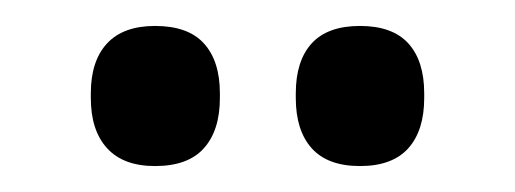

<svg xmlns="http://www.w3.org/2000/svg" viewBox="-20 -689 397 148"><path d="M99.5 -561Q75 -561 62.5 -574.8Q50 -588.5 50 -613.5V-617Q50 -642 62.5 -655.5Q75 -669 99.5 -669Q125 -669 137.2 -655.5Q149.5 -642 149.5 -617V-613.5Q149.5 -588.5 137.2 -574.8Q125 -561 99.5 -561ZM257.5 -561Q232.5 -561 220.2 -574.8Q208 -588.5 208 -613.5V-617Q208 -642 220.2 -655.5Q232.5 -669 257.5 -669Q282.5 -669 294.8 -655.5Q307 -642 307 -617V-613.5Q307 -588.5 294.8 -574.8Q282.5 -561 257.5 -561Z"/></svg>

Font: Anek Gurmukhi Medium
Style: Regular
Weight: 500
Designer: Sarang Kulkarni (Gurmukhi), Yesha Goshar (Latin)
Foundry: Ek Type
Version: Version 1.003